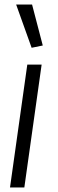

<svg xmlns="http://www.w3.org/2000/svg" viewBox="-20 -824 255 844"><path d="M100 -540H163L87 0H24ZM119 -614 51 -804H121L168 -624Z"/></svg>

Font: Plata Sans Light
Style: Italic
Weight: 300
Italic angle: -8°
Designer: Pablo Impallari, Andres Torresi, & Cristiano Sobral
Foundry: Pablo Impallari, Andres Torresi, & Cristiano Sobral
Version: Version 1.00;December 28, 2019;FontCreator 12.0.0.2547 64-bi